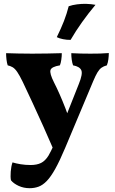

<svg xmlns="http://www.w3.org/2000/svg" viewBox="-20 -740 604 1009"><path d="M394 -298Q416 -351.8 407.2 -371.1Q398.4 -390.4 364 -396.6Q359.4 -408.8 357 -426.2Q354.6 -443.6 354.6 -460.6Q377.6 -459.2 403.7 -458.6Q429.8 -458 454.8 -458Q481 -458 505.1 -458.6Q529.2 -459.2 551.8 -461.2Q551.8 -446.4 549.6 -428.8Q547.4 -411.2 541.6 -396.6Q524.8 -392.2 513.5 -384.2Q502.2 -376.2 492.1 -359.4Q482 -342.6 469.6 -313L322.6 37Q294 105 270.6 147Q247.2 189 225.9 211Q204.6 233 182.7 241Q160.8 249 136 249Q104.2 249 77.7 236.7Q51.2 224.4 37.6 207.4Q34.2 190 36.4 161.8Q38.6 133.6 45.8 113.4Q62.8 118.8 87.8 123Q112.8 127.2 141 127.2Q173.6 127.2 195.6 116.4Q217.6 105.6 234.8 77.8Q243.6 64 268.6 10Q293.6 -44 325 -124ZM260.2 43.8Q235.6 -14 207 -77.3Q178.4 -140.6 150.6 -200.7Q122.8 -260.8 99.8 -309Q82.8 -344 70.6 -361.8Q58.4 -379.6 46.4 -386.6Q34.4 -393.6 20.4 -396.6Q16.2 -409.2 14.1 -427.1Q12 -445 12 -460.6Q40.4 -459.6 76.9 -458.8Q113.4 -458 149 -458Q185.8 -458 229.8 -458.8Q273.8 -459.6 304.8 -460.6Q304.8 -444 302.1 -425.7Q299.4 -407.4 294.8 -396.6Q251 -389.4 245.4 -372Q239.8 -354.6 263.8 -307Q278.4 -278.6 293.7 -243.8Q309 -209 323.3 -172.1Q337.6 -135.2 349 -98.8ZM351 -530.4Q331.2 -530 310.9 -534.2Q290.6 -538.4 278.4 -544.8Q301.2 -590.8 316.1 -629.4Q331 -668 341 -707.2Q361.2 -714.2 385.1 -717.2Q409 -720.2 431.8 -719.8Q445.6 -719.4 458.8 -718Q472 -716.6 481.8 -714.6Q445.2 -671.2 411.4 -623.8Q377.6 -576.4 351 -530.4Z"/></svg>

Font: Vollkorn
Style: Regular
Weight: 400
Designer: Friedrich Althausen
Foundry: Friedrich Althausen
Version: Version 4.104